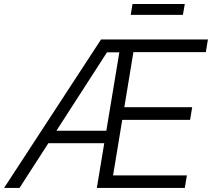

<svg xmlns="http://www.w3.org/2000/svg" viewBox="-40 -921 1039 941"><path d="M-20 0 455.1 -727.5H979L968.8 -665.5H613.8L569.3 -395.5H901.9L891.6 -333.5H559.1L514.2 -61.5H876L865.7 0H434.6L544.9 -664.6H484.4L55.7 0ZM174.8 -219.2 184.6 -280.3H516.6L506.3 -219.2ZM865.7 -901.4 856.4 -848.1H600.6L609.4 -901.4Z"/></svg>

Font: Inter 17pt Light
Style: Italic
Weight: 300
Italic angle: -9.3988°
Version: Version 4.001;git-66647c0bb